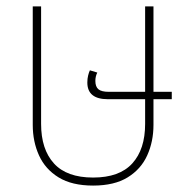

<svg xmlns="http://www.w3.org/2000/svg" viewBox="-20 -568 599 598"><path d="M270 10Q204 10 162.5 -15.5Q121 -41 101.5 -84Q82 -127 82 -179V-548H108V-182Q108 -103 148 -59Q188 -15 270 -15Q352 -15 392 -59Q432 -103 432 -182V-259H316Q252 -259 252 -311Q252 -323 254.5 -333Q257 -343 260 -349L283 -342Q277 -330 277 -316Q277 -298 286.5 -290Q296 -282 319 -282H432V-548H458V-282H515V-259H458V-179Q458 -127 438.5 -84Q419 -41 377.5 -15.5Q336 10 270 10Z"/></svg>

Font: Noto Sans Thai SemCond Thin
Style: Regular
Weight: 100
Width: 4
Designer: Monotype Design Team
Foundry: Monotype Imaging Inc.
Version: Version 2.002; ttfautohint (v1.8.4.7-5d5b)